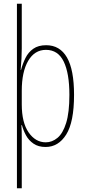

<svg xmlns="http://www.w3.org/2000/svg" viewBox="-20 -780 463 1032"><path d="M378 -270Q378 -124 336 -57Q294 10 225 10Q186 10 160 -8Q134 -26 119.5 -53Q105 -80 98 -107H95Q96 -98 96.5 -79.5Q97 -61 97 -37V232H71V-760H97V-520Q97 -496 95.5 -465Q94 -434 91 -404H93Q102 -438 117 -468.5Q132 -499 159 -518Q186 -537 228 -537Q302 -537 340 -471Q378 -405 378 -270ZM353 -270Q353 -386 322.5 -449Q292 -512 227 -512Q166 -512 131.5 -453Q97 -394 97 -292V-219Q97 -121 134 -68Q171 -15 226 -15Q260 -15 289 -39Q318 -63 335.5 -119Q353 -175 353 -270Z"/></svg>

Font: Noto Sans Hebrew ExtraCondensed Thin
Style: Regular
Weight: 100
Width: 2
Designer: Monotype Design Team
Foundry: Monotype Imaging Inc.
Version: Version 2.004; ttfautohint (v1.8.4.7-5d5b)